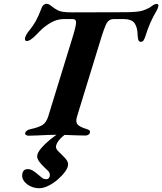

<svg xmlns="http://www.w3.org/2000/svg" viewBox="-20 -714 857 1015"><path d="M130.6 3.4Q123.5 3.4 117.5 -0.4Q111.5 -4.1 113.2 -10.9Q115.6 -19.6 124 -24.6Q132.3 -29.7 143.6 -31.8Q183.9 -40.5 204.3 -53.2Q224.7 -66 234.7 -97.9L365.7 -523.4Q383 -581 382.2 -597.1Q381.4 -613.2 364.3 -613.2H317.4Q281.5 -613.2 248.5 -594.1Q215.4 -575 190.9 -549.7Q183.5 -542.2 171.1 -529.4Q158.7 -516.7 145.6 -507.1Q132.5 -497.4 122.4 -497.4Q114 -497.4 112.7 -502.4Q111.4 -507.4 112.3 -514.5Q113.9 -519.8 117.5 -527.4Q121.2 -535 126.4 -542.3Q155.2 -577 170.6 -605.5Q186 -633.9 198.7 -669Q203.2 -681.7 210.3 -687.8Q217.4 -693.9 226.4 -693.9Q236.1 -693.9 247.3 -685.5Q258.4 -677 267.3 -670.4Q276.1 -664.9 284.9 -659.9Q293.8 -654.8 311.3 -651.7Q328.7 -648.6 362.2 -648.6L638.8 -649.4Q680.5 -649.4 703.4 -652.2Q726.2 -655 736.9 -658.8Q747.6 -662.7 752.3 -664.8Q771.2 -672.3 783.8 -682.7Q796.4 -693.1 807.8 -693.1Q821.1 -693.1 816.2 -678Q815.3 -673.4 813.1 -667.9Q810.8 -662.3 807.8 -657.3Q789.7 -626.8 775.4 -594.8Q761.1 -562.7 749.8 -525.8Q744.7 -509.6 739.3 -501.2Q733.8 -492.9 724.9 -492.9Q715.4 -492.9 711.9 -501.4Q708.4 -510 707.6 -529Q706.8 -570.1 691.1 -591.6Q675.3 -613.2 633.2 -613.2H583.3Q567.8 -613.2 557.3 -606.4Q546.7 -599.5 538.4 -580.2Q530.1 -560.9 518.2 -524.5L387.4 -98.7Q378.2 -69.3 390.5 -55.7Q402.8 -42.1 438.2 -31.8Q447.5 -28.8 452.5 -25Q457.5 -21.2 455 -11.7Q453.4 -4.9 446.4 -1.2Q439.5 2.5 430.8 2.5Q409 2.5 381.6 1.4Q354.1 0.4 327.7 -0.6Q301.3 -1.6 281.1 -1.6Q260.6 -1.6 234 -0.6Q207.4 0.4 180.2 1.9Q153.1 3.4 130.6 3.4ZM187.3 281Q162.7 281 141.9 271Q121.1 261.1 109.1 246.1Q97.2 231.2 97.2 216.8Q97.2 180 126.2 180Q140.1 180 152.8 187.5Q165.5 195.1 177.4 205.5Q191.7 217 201.2 225.1Q210.6 233.2 224.1 233.2Q233.5 233.2 238.5 227.1Q243.6 221.1 243.6 212.5Q243.6 198 233.6 189Q223.6 179.9 211.8 167.9Q200.1 156.9 188.3 141.5Q176.4 126 176.4 112.1Q176.4 95.1 196.3 71.3Q216.1 47.5 245.3 23.6Q274.5 -0.2 303.1 -17H342.2Q303.5 11 289.8 29.8Q276 48.6 276 62.6Q276 72.6 286.3 83.7Q296.6 94.8 308.5 105.8Q321.9 118.4 330.9 130.3Q339.9 142.2 339.9 155.4Q339.9 171.4 324.7 192.6Q309.5 213.8 286.2 234.2Q262.9 254.6 236.4 267.8Q210 281 187.3 281Z"/></svg>

Font: EB Garamond
Style: Italic
Weight: 400
Italic angle: -17.2°
Designer: Georg Duffner and Octavio Pardo
Foundry: Georg Duffner
Version: Version 1.001